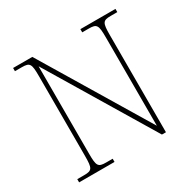

<svg xmlns="http://www.w3.org/2000/svg" viewBox="-157 -876 1045 1038"><g transform="rotate(-30 365.5 -357.0)"><path d="M50 0H271V-20H230C180 -20 174 -31 174 -108V-653L567 0H592V-606C592 -683 598 -694 648 -694H689V-714H470V-694H511C561 -694 567 -683 567 -606V-55L170 -714H50V-694H93C143 -694 149 -683 149 -606V-108C149 -31 143 -20 93 -20H50Z"/></g></svg>

Font: Noto Serif Sinhala Thin
Style: Regular
Weight: 100
Designer: Jelle Bosma - Monotype Design Team
Foundry: Monotype Imaging Inc.
Version: Version 2.007